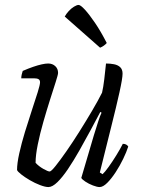

<svg xmlns="http://www.w3.org/2000/svg" viewBox="-20 -757 572 777"><path d="M176 0Q163 0 142 -8Q121 -16 100.5 -28Q80 -40 65.5 -51.5Q51 -63 49 -69Q49 -96 58 -136.5Q67 -177 81 -223Q95 -269 109 -311Q123 -353 132.5 -383.5Q142 -414 142 -424Q142 -433 136 -436.5Q130 -440 119 -440H66Q66 -447 68 -456Q70 -465 72 -470Q95 -480 114 -486.5Q133 -493 148.5 -496.5Q164 -500 175 -500Q192 -500 203.5 -489.5Q215 -479 215 -462Q215 -455 205.5 -425.5Q196 -396 182.5 -353.5Q169 -311 155.5 -264Q142 -217 133 -173Q124 -129 124 -98Q137 -84 155.5 -73.5Q174 -63 181 -63Q187 -63 205 -85.5Q223 -108 248.5 -144.5Q274 -181 301 -224Q328 -267 352.5 -308.5Q377 -350 393 -382Q398 -403 402 -436.5Q406 -470 409 -500Q426 -500 441.5 -497Q457 -494 466.5 -485Q476 -476 476 -459Q476 -440 463.5 -383.5Q451 -327 430 -243.5Q409 -160 384 -59L395 -52Q404 -60 419.5 -81.5Q435 -103 451 -129Q467 -155 477 -175Q485 -175 490.5 -172Q496 -169 499 -164Q492 -142 478.5 -114Q465 -86 448 -60Q431 -34 414 -17Q397 0 383 0Q373 0 356 -6.5Q339 -13 325.5 -22Q312 -31 309 -37L360 -210Q370 -242 377.5 -265.5Q385 -289 391 -301L386 -304Q368 -270 346 -229Q324 -188 301 -147.5Q278 -107 255.5 -73.5Q233 -40 212.5 -20Q192 0 176 0ZM385 -564 242 -690Q248 -701 258 -712Q268 -723 279.5 -730Q291 -737 298 -737Q306 -737 323.5 -718Q341 -699 364.5 -664.5Q388 -630 412 -583Q408 -578 400.5 -572.5Q393 -567 385 -564Z"/></svg>

Font: Texturina Medium 12pt Thin
Style: Italic
Weight: 250
Italic angle: -11°
Version: Version 1.002